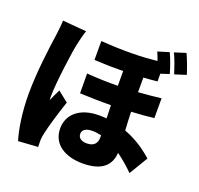

<svg xmlns="http://www.w3.org/2000/svg" viewBox="-153 -1025 1306 1260"><g transform="rotate(20 500.0 -395.0)"><path d="M991 -721C980 -758 959 -815 940 -856L861 -831C881 -790 898 -739 912 -696ZM106 -778C105 -741 99 -695 95 -666C84 -593 58 -403 58 -251C58 -117 78 -1 99 66L236 57C235 41 235 23 235 12C235 2 238 -21 241 -35C253 -92 283 -192 313 -281L240 -339C227 -310 214 -287 202 -258C201 -262 201 -282 201 -285C201 -377 233 -612 245 -663C249 -681 263 -742 272 -764ZM598 -142C598 -98 575 -74 526 -74C490 -74 466 -90 466 -119C466 -146 489 -164 536 -164C556 -164 577 -161 598 -156ZM888 -520C838 -514 785 -509 729 -505V-607C763 -609 794 -612 825 -615V-669L884 -688C874 -726 854 -782 835 -823L756 -799C765 -781 772 -761 779 -741C675 -730 556 -726 388 -738V-606C465 -602 531 -601 590 -602V-499C521 -498 448 -500 373 -506L374 -368C448 -365 521 -363 591 -364C592 -333 593 -302 594 -273C577 -274 559 -275 541 -275C406 -275 330 -204 330 -108C330 7 429 59 547 59C682 59 737 0 742 -86C782 -57 822 -23 858 13L936 -117C904 -145 836 -203 736 -240C734 -279 731 -321 730 -369C788 -372 842 -376 888 -382Z"/></g></svg>

Font: Noto Sans Korean Black
Style: Bold
Weight: 900
Designer: Ryoko NISHIZUKA (kana & ideographs); Paul D. Hunt (Latin, Greek & Cyrillic); Wenlong ZHANG (bopomofo); Sandoll Communica
Foundry: Adobe Systems Incorporated
Version: Version 1.000;PS 1;hotconv 1.0.78;makeotf.lib2.5.61930